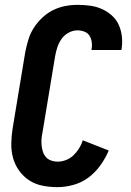

<svg xmlns="http://www.w3.org/2000/svg" viewBox="-20 -763 540 791"><path d="M217 8Q185 8 155 2Q125 -4 101 -19.5Q77 -35 59.5 -59Q42 -83 34 -111.5Q26 -140 26.5 -171.5Q27 -203 32 -234L84 -548Q89 -573 96.5 -598.5Q104 -624 118.5 -647Q133 -670 153.5 -689.5Q174 -709 198 -721Q222 -733 248 -738Q274 -743 300 -743Q326 -743 351.5 -739.5Q377 -736 399.5 -726Q422 -716 440.5 -699.5Q459 -683 469 -661Q479 -639 482 -613.5Q485 -588 481 -562L480 -557H357V-559Q360 -574 358 -589Q356 -604 349 -615.5Q342 -627 328 -632.5Q314 -638 299 -638Q281 -638 263 -628.5Q245 -619 233.5 -602.5Q222 -586 216 -567.5Q210 -549 207 -531L155 -217Q152 -203 151 -189.5Q150 -176 151.5 -162.5Q153 -149 157 -137Q161 -125 169.5 -115.5Q178 -106 191 -101.5Q204 -97 217 -97Q234 -97 251.5 -103.5Q269 -110 282.5 -123Q296 -136 306 -152Q316 -168 321 -185L428 -143Q415 -112 394 -82.5Q373 -53 345 -32Q317 -11 283 -1.5Q249 8 217 8Z"/></svg>

Font: Iosevka SS18 Extrabold
Style: Italic
Weight: 800
Italic angle: -9°
Monospace: yes
Designer: Belleve Invis
Foundry: Belleve Invis
Version: Version 25.1.1; ttfautohint (v1.8.4)